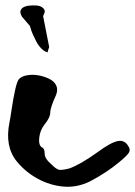

<svg xmlns="http://www.w3.org/2000/svg" viewBox="-20 -699 510 726"><path d="M93 -601 63 -636Q54 -652 58.5 -661Q63 -670 74 -674L84 -677Q124 -682 138.5 -672Q153 -662 148 -650L143 -638L166 -521Q160 -505 160 -501Q148 -504 136.5 -515.5Q125 -527 117.5 -541.5Q110 -556 104 -569.5Q98 -583 96 -592ZM162 -500 160 -501Q160 -501 160.5 -500.5ZM466 -145Q474 -133 467.5 -122Q461 -111 431 -86Q383 -46 320 -13Q271 11 220 6.5Q169 2 123 -23Q77 -48 44 -88Q-3 -145 16 -237Q18 -245 24 -285.5Q30 -326 37 -358Q44 -390 51 -399Q60 -410 80.5 -414Q101 -418 123 -414.5Q145 -411 165 -401.5Q185 -392 192.5 -376Q200 -360 192 -340Q170 -292 170 -273Q170 -255 149 -229Q132 -208 128.5 -179.5Q125 -151 138 -142Q149 -138 149 -117Q149 -99 176 -76Q193 -59 203.5 -57Q214 -55 242 -62Q284 -77 348 -123Q398 -160 425 -165.5Q452 -171 466 -145Z"/></svg>

Font: Beth Ellen
Style: Regular
Weight: 400
Designer: Alyson Diaz
Version: Version 2.000